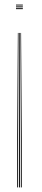

<svg xmlns="http://www.w3.org/2000/svg" viewBox="-20 -620 185 840"><path d="M69.5 -476H72.2L75.2 -16V200H71.2V-16ZM58.2 -476H61L59.2 -16V200H55.2V-16ZM63.8 -476H66.8L67.2 -16V200H63.2V-16ZM50 -600H80V-596H50ZM50 -584H80V-580H50ZM50 -592H80V-588H50Z"/></svg>

Font: Big Shoulders Inline Thin
Style: Regular
Weight: 100
Designer: Patric King
Foundry: XO Type Co
Version: Version 2.002